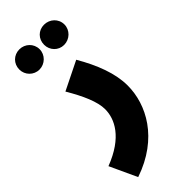

<svg xmlns="http://www.w3.org/2000/svg" viewBox="-314 -705 981 981"><g transform="rotate(-45 176.5 -214.5)"><path d="M246 -514C287 -514 321 -547 321 -587C321 -629 287 -660 246 -660C205 -660 174 -629 174 -587C174 -547 205 -514 246 -514ZM68 -514C108 -514 142 -547 142 -587C142 -629 108 -660 68 -660C27 -660 -5 -629 -5 -587C-5 -547 27 -514 68 -514ZM36 231C247 159 329 -2 329 -138C329 -226 292 -321 236 -417L82 -341C130 -260 162 -188 162 -134C162 -64 120 26 -32 84Z"/></g></svg>

Font: Noto Sans Arabic UI Cn Bk
Style: Regular
Weight: 900
Width: 3
Designer: Monotype Design Team, Nadine Chahine and Nizar Qandah
Foundry: Monotype Imaging Inc.
Version: Version 2.010